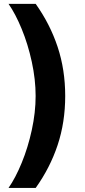

<svg xmlns="http://www.w3.org/2000/svg" viewBox="-20 -842 430 977"><path d="M161.6 114.3H23.4Q58.7 63.8 90.5 -13.6Q122.3 -90.9 141.8 -180.5Q161.3 -270.1 161.3 -353.5Q161.3 -437.5 141.8 -527.3Q122.3 -617.1 90.5 -694.4Q58.7 -771.8 23.4 -822.3H161.6Q234.8 -719.3 273.3 -603.2Q311.8 -487 311.8 -353.5Q311.8 -220 273.3 -104Q234.8 11.9 161.6 114.3Z"/></svg>

Font: WEMIX Pretendard Variable
Style: Regular
Weight: 400
Designer: Base glyphs from Inter by Rasmus Andersson; Hangeul glyphs from Noto Sans CJK(Source Han Sans) by Jang Soo-young and Kan
Foundry: Kil Hyung-jin
Version: Version 1.000;Glyphs 3.2 (3208)